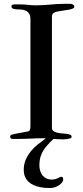

<svg xmlns="http://www.w3.org/2000/svg" viewBox="-20 -722 430 998"><path d="M308.6 212.4Q308.6 217.8 303.2 225.3Q297.9 232.9 288.8 239.5Q279.8 246.1 267.3 250.7Q254.9 255.4 240.7 255.4Q229.5 255.4 215.1 254.4Q200.7 253.4 185.5 250.2Q170.4 247.1 155.8 240.7Q141.1 234.4 129.4 223.9Q117.7 213.4 110.6 197.8Q103.5 182.1 103.5 160.2Q103.5 130.4 114.5 106.4Q125.5 82.5 141.4 63.2Q157.2 43.9 175.5 29.5Q193.8 15.1 208.5 4.4Q211.4 2.4 213.6 0.5Q215.8 -1.5 218.3 -2.9Q211.9 -3.4 205.6 -3.4Q199.2 -3.4 192.4 -3.4Q184.6 -3.4 170.7 -2.9Q156.7 -2.4 140.9 -1.7Q125 -1 109.4 -0.5Q93.8 0 82.5 0H43.9Q41.5 0 37.1 -2.4Q32.7 -4.9 32.7 -10.3Q32.7 -20 41 -22Q51.8 -24.9 60.3 -26.6Q68.8 -28.3 78.1 -30Q87.4 -31.7 98.6 -33.7Q109.9 -35.6 126.5 -39.1Q134.8 -41.5 136.5 -49.8Q138.2 -58.1 138.2 -70.8V-621.1Q138.2 -641.6 130.9 -652.1Q123.5 -662.6 112.5 -667.2Q101.6 -671.9 88.9 -672.4Q76.2 -672.9 65.2 -673.6Q54.2 -674.3 46.9 -677.2Q39.6 -680.2 39.6 -689.5Q39.6 -695.8 45.7 -697.5Q51.8 -699.2 57.1 -699.2H84.5Q96.7 -699.2 106.7 -698.5Q116.7 -697.8 125.7 -696.8Q134.8 -695.8 144.3 -695.1Q153.8 -694.3 165.5 -694.3Q189.5 -694.3 207.5 -695.6Q225.6 -696.8 242.2 -698.2Q258.8 -699.7 275.4 -700.9Q292 -702.1 312.5 -702.1H345.2Q352.1 -702.1 356.4 -699.5Q360.8 -696.8 363.3 -696.3Q365.2 -690.9 365.7 -690.4Q366.2 -689.9 366.2 -686Q366.2 -680.7 357.7 -677.2Q349.1 -673.8 338.1 -671.6Q327.1 -669.4 315.9 -668.2Q304.7 -667 299.8 -665.5Q292 -664.1 283.2 -662.8Q274.4 -661.6 267.1 -658.9Q259.8 -656.2 254.9 -651.1Q250 -646 250 -636.7V-56.6Q250 -46.4 257.6 -40.8Q265.1 -35.2 276.4 -32.5Q287.6 -29.8 301 -28.8Q314.5 -27.8 325.7 -26.4Q336.9 -24.9 344.5 -21.7Q352.1 -18.6 352.1 -11.7Q352.1 -6.3 349.1 -4.9Q346.2 -3.4 343.8 -2.4Q336.9 -0.5 327.1 1Q317.4 2.4 310.1 2.4Q294.9 2.4 282.5 1.7Q270 1 258.3 0Q241.2 16.1 227.5 31Q213.9 45.9 204.3 61.8Q194.8 77.6 189.7 95.7Q184.6 113.8 184.6 136.2Q184.6 151.4 188.5 165Q192.4 178.7 200.4 189Q208.5 199.2 220.7 205.3Q232.9 211.4 249 211.4Q259.3 211.4 267.1 209.2Q274.9 207 280.8 204.1Q286.6 201.2 291 199Q295.4 196.8 298.3 196.8Q304.7 196.8 306.6 201.9Q308.6 207 308.6 212.4Z"/></svg>

Font: IM FELL French Canon SC
Style: Regular
Weight: 400
Designer: Igino Marini
Foundry: Igino Marini
Version: 3.00